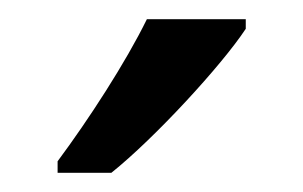

<svg xmlns="http://www.w3.org/2000/svg" viewBox="-20 -786 316 200"><path d="M236 -756V-766H133C111 -721 72 -661 40 -618V-606H96C141 -642 211 -718 236 -756Z"/></svg>

Font: Noto Sans Arabic SemCond
Style: Regular
Weight: 400
Width: 4
Designer: Monotype Design Team, Nadine Chahine, Nizar Qandah and Khaled Hosny
Foundry: Monotype Imaging Inc.
Version: Version 2.012